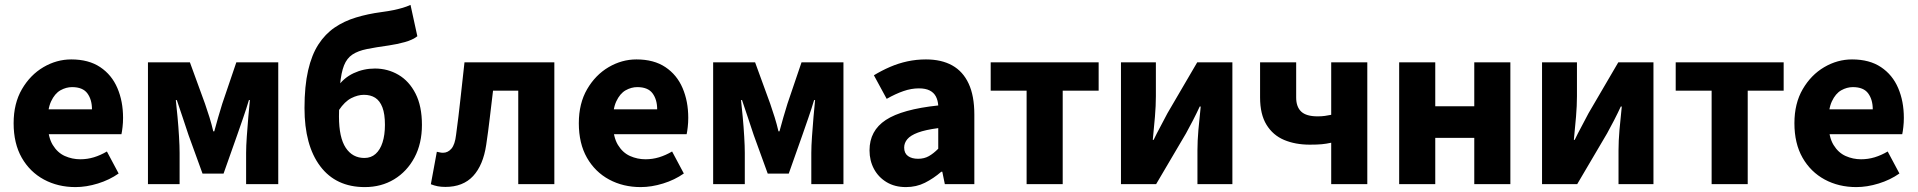

<svg xmlns="http://www.w3.org/2000/svg" viewBox="-20 -750 7811 782"><path d="M287.4 12Q216.1 12 158.9 -18.8Q101.8 -49.6 68.6 -107.6Q35.5 -165.7 35.5 -248.2Q35.5 -328.8 69.4 -386.9Q103.2 -444.9 156.9 -476.5Q210.6 -508 270.2 -508Q341.2 -508 388.1 -476.6Q435.1 -445.2 458.1 -391.3Q481.2 -337.4 481.2 -270Q481.2 -250.6 479.1 -232.6Q477.1 -214.5 474.6 -203.3H149.5L148.4 -304.7H354.6Q354.6 -344.3 335.9 -369.7Q317.2 -395.2 273.4 -395.2Q249.3 -395.2 226.1 -382.2Q203 -369.1 188 -337Q173 -305 174.2 -248.2Q175.3 -191.9 194.7 -159.9Q214.2 -127.9 244.1 -114.6Q274 -101.3 307 -101.3Q335.6 -101.3 362.4 -109.4Q389.2 -117.6 415.4 -133L463.2 -43.4Q425.8 -17.1 378.7 -2.6Q331.6 12 287.4 12Z M582.6 0V-496H753.5L815 -327.4Q824.8 -298.7 833.3 -271.8Q841.7 -244.9 848.7 -215H852.7Q860.7 -244.9 868.5 -271.8Q876.3 -298.7 885.2 -327.4L942.5 -496H1113.3V0H982.4V-127.2Q982.4 -154.4 985.2 -194.2Q988.1 -234 991.4 -274.2Q994.8 -314.4 997.8 -342.5H993.8Q983.8 -308.5 970.4 -270Q957 -231.4 946 -199.8L890.5 -42.9H804.9L747.9 -199.8Q737.9 -231.4 724.5 -270.2Q711.1 -309 700.1 -342.5H696.1Q699.1 -314.4 703 -274.2Q706.8 -234 709.1 -194.2Q711.5 -154.4 711.5 -127.2V0Z M1465.9 12Q1348.2 12 1284.2 -73.1Q1220.2 -158.1 1220.2 -310Q1220.2 -399.5 1234.9 -463.2Q1249.5 -526.9 1277 -569.2Q1304.5 -611.6 1343 -637.8Q1381.6 -664.1 1429.7 -678.7Q1477.9 -693.4 1533.1 -700.7Q1563 -704.7 1583.5 -709Q1604 -713.4 1620.2 -718.2Q1636.4 -723 1652 -730L1679.8 -602.4Q1660.8 -587.5 1629.3 -578.7Q1597.7 -569.9 1563.8 -564.9Q1510.4 -557.5 1474.3 -550.2Q1438.3 -542.9 1415.6 -528Q1392.9 -513 1381.2 -483.7Q1369.5 -454.4 1365 -404.3Q1360.6 -354.2 1360.6 -275.4Q1360.6 -189.8 1388.1 -148.2Q1415.6 -106.6 1464.2 -106.6Q1491.3 -106.6 1509.8 -123.2Q1528.4 -139.7 1538.1 -170.1Q1547.8 -200.4 1547.8 -241.6Q1547.8 -285.9 1537.5 -312.8Q1527.1 -339.7 1508.2 -351.8Q1489.2 -363.8 1462.2 -363.8Q1437.4 -363.8 1410.6 -350.2Q1383.9 -336.6 1360.3 -301.3L1353.7 -395Q1379.5 -432.8 1420.3 -451.9Q1461 -470.9 1507.1 -470.9Q1559.2 -470.9 1602.9 -445.3Q1646.6 -419.7 1672.5 -368.7Q1698.5 -317.7 1698.5 -241.6Q1698.5 -165.3 1668.1 -108.4Q1637.7 -51.5 1585.3 -19.7Q1532.9 12 1465.9 12Z M1794 11.3Q1776.5 11.3 1762.5 8.6Q1748.5 5.8 1734.8 0.4L1759.2 -131.8Q1765.1 -130.8 1771.2 -129.3Q1777.4 -127.8 1784.2 -127.8Q1804.3 -127.8 1818.7 -144.6Q1833.1 -161.5 1837.6 -201.2Q1847.6 -274.3 1855.5 -348.3Q1863.5 -422.2 1871.8 -496.1H2237.8V0H2090.8V-380.8H1988.1Q1981.6 -326.9 1975 -270.9Q1968.5 -214.9 1960.3 -160.1Q1948 -77.4 1907 -33Q1865.9 11.3 1794 11.3Z M2589.4 12Q2518.1 12 2460.9 -18.8Q2403.8 -49.6 2370.6 -107.6Q2337.5 -165.7 2337.5 -248.2Q2337.5 -328.8 2371.4 -386.9Q2405.2 -444.9 2458.9 -476.5Q2512.6 -508 2572.2 -508Q2643.2 -508 2690.1 -476.6Q2737.1 -445.2 2760.1 -391.3Q2783.2 -337.4 2783.2 -270Q2783.2 -250.6 2781.1 -232.6Q2779.1 -214.5 2776.6 -203.3H2451.5L2450.4 -304.7H2656.6Q2656.6 -344.3 2637.9 -369.7Q2619.2 -395.2 2575.4 -395.2Q2551.3 -395.2 2528.1 -382.2Q2505 -369.1 2490 -337Q2475 -305 2476.2 -248.2Q2477.3 -191.9 2496.7 -159.9Q2516.2 -127.9 2546.1 -114.6Q2576 -101.3 2609 -101.3Q2637.6 -101.3 2664.4 -109.4Q2691.2 -117.6 2717.4 -133L2765.2 -43.4Q2727.8 -17.1 2680.7 -2.6Q2633.6 12 2589.4 12Z M2884.6 0V-496H3055.5L3117 -327.4Q3126.8 -298.7 3135.3 -271.8Q3143.7 -244.9 3150.7 -215H3154.7Q3162.7 -244.9 3170.5 -271.8Q3178.3 -298.7 3187.2 -327.4L3244.5 -496H3415.3V0H3284.4V-127.2Q3284.4 -154.4 3287.2 -194.2Q3290.1 -234 3293.4 -274.2Q3296.8 -314.4 3299.8 -342.5H3295.8Q3285.8 -308.5 3272.4 -270Q3259 -231.4 3248 -199.8L3192.5 -42.9H3106.9L3049.9 -199.8Q3039.9 -231.4 3026.5 -270.2Q3013.1 -309 3002.1 -342.5H2998.1Q3001.1 -314.4 3005 -274.2Q3008.8 -234 3011.1 -194.2Q3013.5 -154.4 3013.5 -127.2V0Z M3669.8 12Q3624.5 12 3591.2 -8Q3558 -27.9 3539.7 -61.8Q3521.5 -95.7 3521.5 -137.6Q3521.5 -217.8 3587.9 -261.4Q3654.4 -305 3801.4 -320.5Q3799.9 -341.6 3791.7 -357.2Q3783.4 -372.9 3766.5 -381.5Q3749.5 -390.1 3722.6 -390.1Q3691.7 -390.1 3659.7 -379Q3627.7 -368 3591.4 -347.4L3539.3 -443.4Q3570.8 -462.6 3605 -477.4Q3639.2 -492.2 3675.8 -500.1Q3712.4 -508 3751.4 -508Q3814.6 -508 3858.5 -483.5Q3902.3 -459 3925.3 -409.3Q3948.4 -359.6 3948.4 -283.3V0H3828.2L3817.9 -50.6H3813.9Q3782.2 -23.2 3747.1 -5.6Q3712.1 12 3669.8 12ZM3719.2 -103.3Q3744.2 -103.3 3763.2 -114.1Q3782.3 -124.9 3801.4 -144.3V-228.2Q3749 -221.3 3718.7 -210Q3688.4 -198.6 3675.5 -183.2Q3662.6 -167.8 3662.6 -149Q3662.6 -125.8 3678.2 -114.5Q3693.7 -103.3 3719.2 -103.3Z M4161.3 0V-380.8H4015V-496.1H4454.7V-380.8H4308.3V0Z M4545.6 0V-496H4687.8V-358.4Q4687.8 -320.1 4684 -274.7Q4680.2 -229.3 4675.2 -180.3H4678.6Q4690.9 -206 4707.3 -236.3Q4723.6 -266.7 4734.9 -288.7L4856.1 -496H4999.4V0H4857.1V-138.1Q4857.1 -175.5 4861 -220.9Q4864.9 -266.2 4870.4 -316.2H4866.4Q4854.5 -290.2 4838.7 -259.5Q4822.9 -228.8 4810.6 -206.9L4688.8 0Z M5401.9 0V-168.7Q5381.8 -164.3 5363.7 -162.6Q5345.6 -160.8 5314.7 -160.8Q5255.8 -160.8 5210.2 -180Q5164.6 -199.2 5138.4 -241.8Q5112.2 -284.3 5112.2 -353V-496.1H5259.2V-353Q5259.2 -314.8 5279.7 -295.5Q5300.1 -276.1 5346.7 -276.1Q5363 -276.1 5375.9 -277.9Q5388.9 -279.7 5401.9 -282.4V-496.1H5548.9V0Z M5678.7 0V-496.1H5825.7V-317.1H5984.6V-496.1H6131.6V0H5984.6V-188.6H5825.7V0Z M6260.6 0V-496H6402.8V-358.4Q6402.8 -320.1 6399 -274.7Q6395.2 -229.3 6390.2 -180.3H6393.6Q6405.9 -206 6422.3 -236.3Q6438.6 -266.7 6449.9 -288.7L6571.1 -496H6714.4V0H6572.1V-138.1Q6572.1 -175.5 6576 -220.9Q6579.9 -266.2 6585.4 -316.2H6581.4Q6569.5 -290.2 6553.7 -259.5Q6537.9 -228.8 6525.6 -206.9L6403.8 0Z M6951.3 0V-380.8H6805V-496.1H7244.7V-380.8H7098.3V0Z M7540.4 12Q7469.1 12 7411.9 -18.8Q7354.8 -49.6 7321.6 -107.6Q7288.5 -165.7 7288.5 -248.2Q7288.5 -328.8 7322.4 -386.9Q7356.2 -444.9 7409.9 -476.5Q7463.6 -508 7523.2 -508Q7594.2 -508 7641.1 -476.6Q7688.1 -445.2 7711.1 -391.3Q7734.2 -337.4 7734.2 -270Q7734.2 -250.6 7732.1 -232.6Q7730.1 -214.5 7727.6 -203.3H7402.5L7401.4 -304.7H7607.6Q7607.6 -344.3 7588.9 -369.7Q7570.2 -395.2 7526.4 -395.2Q7502.3 -395.2 7479.1 -382.2Q7456 -369.1 7441 -337Q7426 -305 7427.2 -248.2Q7428.3 -191.9 7447.7 -159.9Q7467.2 -127.9 7497.1 -114.6Q7527 -101.3 7560 -101.3Q7588.6 -101.3 7615.4 -109.4Q7642.2 -117.6 7668.4 -133L7716.2 -43.4Q7678.8 -17.1 7631.7 -2.6Q7584.6 12 7540.4 12Z"/></svg>

Font: Source Sans 3 VF
Style: Regular
Weight: 200
Designer: Paul D. Hunt
Foundry: Adobe
Version: Version 3.046;hotconv 1.0.118;makeotfexe 2.5.65603